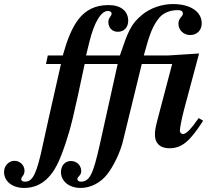

<svg xmlns="http://www.w3.org/2000/svg" viewBox="-189 -723 1065 948"><path d="M792 -140C753 -84 730 -61 714 -61C707 -61 699 -69 699 -77C699 -88 707 -133 719 -179L794 -459C693 -453 653 -449 638 -449H521C551 -561 566 -597 598 -636C617 -659 651 -673 688 -673C705 -673 714 -668 714 -656C714 -640 692 -635 692 -606C692 -575 717 -550 750 -550C783 -550 807 -573 807 -608C807 -664 753 -703 665 -703C608 -703 552 -682 514 -651C456 -604 442 -564 403 -449H236L252 -515C276 -613 310 -669 344 -669C354 -669 362 -664 362 -656C362 -642 346 -637 346 -614C346 -586 365 -566 393 -566C424 -566 444 -589 444 -620C444 -669 407 -698 347 -698C279 -698 234 -672 200 -630C164 -584 141 -520 121 -449H47L38 -407H112C62 -187 30 -44 24 -15C-7 133 -26 174 -66 174C-76 174 -84 170 -84 162C-84 148 -68 145 -68 120C-68 91 -92 71 -118 71C-145 71 -169 95 -169 126C-169 174 -126 205 -70 205C-26 205 12 190 44 159C80 124 103 79 134 -13C161 -94 173 -142 229 -407H392L303 -6C271 136 254 174 210 174C198 174 193 167 193 161C193 148 212 145 212 122C212 93 190 72 161 72C132 72 112 95 112 127C112 172 153 205 209 205C258 205 307 180 340 138C371 99 404 30 417 -22L511 -407H661L591 -141C576 -85 576 -74 576 -57C576 -15 602 9 647 9C707 9 747 -22 814 -127Z"/></svg>

Font: XITS
Style: Bold Italic
Weight: 700
Italic angle: -16.33°
Designer: MicroPress Inc., with final additions and corrections provided by Coen Hoffman, Elsevier (retired)
Version: Version 1.302